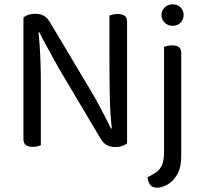

<svg xmlns="http://www.w3.org/2000/svg" viewBox="-20 -678 943 893"><path d="M89 -539 157 -545Q161 -514 164 -472Q167 -430 168.5 -385.5Q170 -341 170 -301V-2Q165 0 154.5 2.5Q144 5 133 5Q111 5 100 -3.5Q89 -12 89 -31ZM571 -69 502 -63Q492 -147 490.5 -234.5Q489 -322 489 -404V-606Q495 -608 505 -610.5Q515 -613 527 -613Q549 -613 560 -604.5Q571 -596 571 -577ZM571 -99V-103V-11Q562 -4 548 1Q534 6 517 6Q493 6 476 -3.5Q459 -13 445 -38L255 -358Q240 -385 222 -417.5Q204 -450 188 -479.5Q172 -509 163 -528L89 -509V-596Q97 -604 111.5 -609Q126 -614 143 -614Q167 -614 184 -604.5Q201 -595 215 -570L406 -250Q422 -223 439.5 -190.5Q457 -158 472 -128.5Q487 -99 496 -80ZM666 146Q690 135 707 123Q724 111 733.5 89.5Q743 68 743 30V-303H823V45Q823 103 803 135.5Q783 168 757 181.5Q731 195 712 195Q687 195 677.5 180.5Q668 166 666 146ZM731 -608Q731 -629 746 -643.5Q761 -658 783 -658Q806 -658 820 -643.5Q834 -629 834 -608Q834 -587 820 -572.5Q806 -558 783 -558Q761 -558 746 -572.5Q731 -587 731 -608ZM823 -214 743 -225V-460Q748 -462 758.5 -464.5Q769 -467 781 -467Q802 -467 812.5 -458.5Q823 -450 823 -430Z"/></svg>

Font: Baloo Bhaijaan 2
Style: Regular
Weight: 400
Designer: Sanskriti Dholi, Noopur Datye and Ek Type
Foundry: Ek Type
Version: Version 1.701